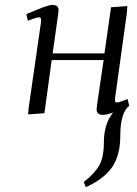

<svg xmlns="http://www.w3.org/2000/svg" viewBox="-20 -464 563 787"><path d="M87.9 -405.8Q142.6 -429.2 163.1 -436.5Q183.6 -443.8 195.8 -443.8Q220.2 -443.8 220.2 -420.9Q220.2 -419.4 219.7 -416.7Q219.2 -414.1 218.8 -409.4Q218.3 -404.8 217.8 -401.9L195.8 -245.1H408.2L435.1 -434.1L502 -439L500 -411.1L452.1 -64.9Q450.7 -53.7 451.9 -48.8Q453.1 -43.9 459 -43.9Q468.3 -43.9 502.9 -58.1L509.8 -30.8Q473.1 -1.5 473.1 91.8Q473.1 171.4 440.4 220Q407.7 268.6 332 303.2L323.2 282.2Q368.2 247.1 387 213.4Q405.8 179.7 405.8 121.1Q405.8 43 443.8 -2.9Q418.9 6.8 400.9 6.8Q376 6.8 376 -16.1Q376 -21.5 377.9 -35.2L404.8 -217.8H191.9L162.1 0L95.2 4.9L97.2 -20L147.9 -372.1Q150.9 -393.1 141.1 -393.1Q129.9 -393.1 94.2 -378.9Z"/></svg>

Font: Dehuti
Style: Italic
Weight: 400
Version: Version 1.2